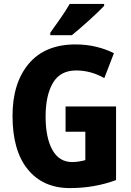

<svg xmlns="http://www.w3.org/2000/svg" viewBox="-20 -951 670 981"><path d="M315 -407V-278H416V-133Q403 -129 384.5 -126Q366 -123 349 -123Q282 -123 247.5 -185.5Q213 -248 213 -355Q213 -464 250.5 -527.5Q288 -591 369 -591Q444 -591 513 -552L562 -679Q524 -699 473.5 -711.5Q423 -724 366 -724Q210 -724 127 -625.5Q44 -527 44 -359Q44 -181 122 -85.5Q200 10 337 10Q463 10 573 -31V-407ZM512 -931H336Q317 -897 289 -857.5Q261 -818 237 -784V-771H347Q384 -801 435 -847Q486 -893 512 -921Z"/></svg>

Font: Noto Sans Display SemiCondensed Extra
Style: Regular
Weight: 800
Width: 4
Designer: Monotype Design Team
Foundry: Monotype Imaging Inc.
Version: Version 1.900